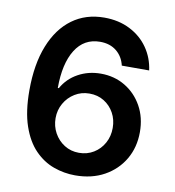

<svg xmlns="http://www.w3.org/2000/svg" viewBox="-83 -811 813 894"><g transform="rotate(10 323.5 -363.5)"><path d="M331.1 9.8Q278.8 9.8 229.2 -8.1Q179.7 -25.9 139.9 -66.7Q100.1 -107.4 76.7 -175.3Q53.2 -243.2 53.2 -343.3Q53.2 -467.3 88.4 -555.4Q123.5 -643.6 187.5 -690.4Q251.5 -737.3 338.9 -737.3Q407.2 -737.3 460.4 -710.2Q513.7 -683.1 546.1 -636.5Q578.6 -589.8 586.4 -531.2H457Q447.3 -573.2 416.5 -598.1Q385.7 -623 338.9 -623Q263.2 -623 222.4 -557.6Q181.6 -492.2 181.6 -377H186.5Q212.9 -424.3 261.2 -450.9Q309.6 -477.5 368.2 -477.5Q432.1 -477.5 483.2 -447Q534.2 -416.5 564 -363Q593.8 -309.6 593.8 -240.7Q593.8 -168.5 560.8 -112.1Q527.8 -55.7 468.8 -22.9Q409.7 9.8 331.1 9.8ZM330.6 -96.7Q369.1 -96.7 399.9 -115.5Q430.7 -134.3 448.2 -166.3Q465.8 -198.2 465.8 -237.8Q465.8 -276.9 448.5 -308.3Q431.2 -339.8 401.1 -358.4Q371.1 -377 332 -377Q293.9 -377 262.9 -357.9Q231.9 -338.9 213.9 -307.1Q195.8 -275.4 195.8 -237.3Q195.8 -199.2 213.4 -167.2Q231 -135.3 261.5 -116Q292 -96.7 330.6 -96.7Z"/></g></svg>

Font: Inter Semi Bold
Style: Regular
Weight: 600
Designer: Rasmus Andersson
Foundry: rsms
Version: Version 4.000;git-e0f93cc